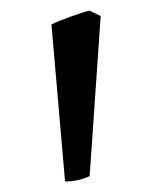

<svg xmlns="http://www.w3.org/2000/svg" viewBox="-20 -743 290 366"><path d="M150.9 -407.2Q147 -405.3 141.4 -403.3Q135.7 -401.4 129.4 -399.9Q123 -398.4 116.5 -397.7Q109.9 -397 104 -397L78.1 -696.3Q83.5 -699.2 93.8 -703.4Q104 -707.5 115 -711.4Q126 -715.3 135.7 -718.5Q145.5 -721.7 150.9 -722.7L171.9 -712.4Z"/></svg>

Font: Gentium Unicode
Style: Regular
Weight: 400
Version: Version 1.009